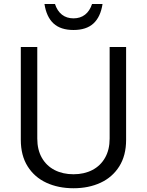

<svg xmlns="http://www.w3.org/2000/svg" viewBox="-20 -957 758 991"><path d="M172.4 -241.7Q172.4 -184.1 196 -142.6Q219.7 -101.1 262 -79.3Q304.2 -57.6 359.4 -57.6Q414.1 -57.6 456.3 -79.3Q498.5 -101.1 522.2 -142.6Q545.9 -184.1 545.9 -241.7V-714.4H630.9V-234.9Q630.9 -154.3 595.5 -98.1Q560.1 -42 498.8 -13.7Q437.5 14.6 359.4 14.6Q281.2 14.6 219.7 -13.7Q158.2 -42 122.8 -98.1Q87.4 -154.3 87.4 -234.9V-714.4H172.4ZM209.5 -936.5H263.7Q275.4 -900.4 299.8 -881.3Q324.2 -862.3 359.4 -862.3Q394.5 -862.3 418.9 -881.3Q443.4 -900.4 455.1 -936.5H509.3Q499 -869.6 462.4 -835.9Q425.8 -802.2 359.4 -802.2Q293 -802.2 256.3 -835.9Q219.7 -869.6 209.5 -936.5Z"/></svg>

Font: Lycee Sans
Style: Regular
Weight: 400
Designer: Justin Alvin
Foundry: Alkove Design
Version: Version 1.030